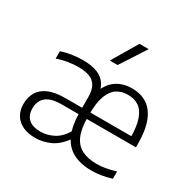

<svg xmlns="http://www.w3.org/2000/svg" viewBox="-177 -986 1174 1173"><g transform="rotate(30 410.0 -399.0)"><path d="M613 9.5Q534.5 9.5 480.8 -19Q427 -47.5 399.5 -109.5Q372 -171.5 372 -271.5L379 -277.5Q379 -372 403.2 -432.2Q427.5 -492.5 472.2 -521.2Q517 -550 578.5 -550Q640.5 -550 685 -521Q729.5 -492 753.5 -430.2Q777.5 -368.5 777.5 -270.5V-249.5H413.5V-294.5H735.5L719.5 -279.5Q719.5 -363 702.2 -412Q685 -461 653.2 -482.2Q621.5 -503.5 576.5 -503.5Q531.5 -503.5 498.8 -482.2Q466 -461 448 -412.5Q430 -364 430 -282V-263Q430 -182 451.2 -133.2Q472.5 -84.5 514.8 -63Q557 -41.5 619 -41.5Q649 -41.5 681.8 -47.2Q714.5 -53 751.5 -64.5V-13Q714.5 -1.5 680.2 4Q646 9.5 613 9.5ZM214.5 8.5Q163.5 8.5 126.8 -8.5Q90 -25.5 69.8 -58Q49.5 -90.5 49.5 -136.5Q49.5 -182.5 69.8 -218.2Q90 -254 134.8 -274.2Q179.5 -294.5 253 -294.5H389.5V-250H254Q200.5 -250 169.2 -236Q138 -222 124.2 -197.2Q110.5 -172.5 110.5 -141.5Q110.5 -92 139.2 -66.2Q168 -40.5 223.5 -40.5Q268 -40.5 313 -62.8Q358 -85 393 -144L417.5 -104Q371.5 -38.5 319.5 -15Q267.5 8.5 214.5 8.5ZM372 -271.5V-366.5Q372 -418.5 355.2 -447.2Q338.5 -476 306.5 -487.5Q274.5 -499 227.5 -499Q197 -499 158.8 -493.2Q120.5 -487.5 81.5 -474V-525.5Q115 -537.5 155.2 -543.5Q195.5 -549.5 232 -549.5Q294 -549.5 336.5 -532.2Q379 -515 401 -474.8Q423 -434.5 423 -365.5V-263ZM374 -629 480 -808H545L429 -629Z"/></g></svg>

Font: Encode Sans Condensed Thin Light
Style: Regular
Weight: 300
Version: Version 3.002